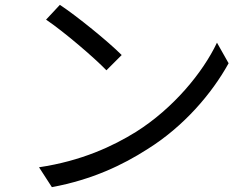

<svg xmlns="http://www.w3.org/2000/svg" viewBox="-20 -753 1040 792"><path d="M227 -733 170 -672C244 -622 369 -515 419 -463L482 -526C426 -582 298 -686 227 -733ZM141 -63 194 19C361 -12 487 -73 587 -137C738 -231 854 -367 923 -492L875 -577C817 -454 695 -306 541 -209C446 -150 316 -89 141 -63Z"/></svg>

Font: Noto Sans CJK KR Regular
Style: Regular
Weight: 400
Designer: Ryoko NISHIZUKA (kana & ideographs); Paul D. Hunt (Latin, Greek & Cyrillic); Wenlong ZHANG (bopomofo); Sandoll Communica
Foundry: Adobe Systems Incorporated
Version: Version 1.004;PS 1.004;hotconv 1.0.82;makeotf.lib2.5.63406